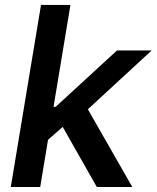

<svg xmlns="http://www.w3.org/2000/svg" viewBox="-20 -747 626 767"><path d="M23.1 0H140.6L171.9 -188.6L230.5 -240.1L366.8 0H508.5L331 -310.4L585.9 -545.5H447.4L202.4 -320.3H193.9L261.4 -727.3H143.8Z"/></svg>

Font: Magic Ui Pro Semi Bold
Style: Italic
Weight: 600
Italic angle: -9.39999°
Designer: Stefan Endress, Andreas Faust
Version: Version 1.000;FEAKit 1.0